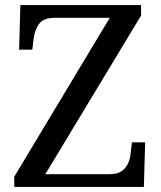

<svg xmlns="http://www.w3.org/2000/svg" viewBox="-20 -734 632 754"><path d="M36 0V-40L411 -664H194Q150 -664 133 -639.5Q116 -615 112 -582L107 -539H55L60 -714H534V-673L158 -50H410Q440 -50 457 -61.5Q474 -73 482.5 -91.5Q491 -110 493 -132L498 -175H550L545 0Z"/></svg>

Font: Noto Naskh Arabic UI
Style: Regular
Weight: 400
Designer: Monotype Design Team, David Williams, Mohamad Dakak and Nizar Qandah
Foundry: Monotype Imaging Inc.
Version: Version 2.014